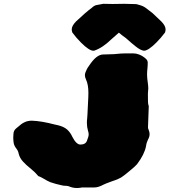

<svg xmlns="http://www.w3.org/2000/svg" viewBox="-20 -947 880 997"><path d="M336.4 20C331.1 18.6 324.7 17.6 317.9 17.6C312.5 17.6 307.1 17.1 301.8 15.6C280.3 11.2 260.3 5.4 241.2 -1C229 -6.3 217.8 -12.2 207 -19C195.8 -25.4 188.5 -29.3 185.1 -30.3C181.6 -31.2 179.2 -32.2 178.2 -33.2C166 -48.3 151.4 -62 135.3 -74.7C122.1 -85 110.4 -96.2 99.6 -107.9C88.4 -119.6 81.1 -133.3 77.1 -148.4C75.7 -157.2 72.3 -165.5 66.9 -172.9C57.1 -185.1 51.8 -196.3 50.8 -206.5C49.3 -216.8 48.8 -225.6 48.8 -232.9C48.8 -238.3 49.3 -244.1 49.8 -250.5C49.8 -262.7 54.7 -272.9 64.5 -280.8C68.4 -283.7 72.3 -286.6 75.7 -290C85.4 -299.3 95.7 -306.6 106.9 -312C117.7 -317.4 130.4 -320.3 145.5 -320.3C178.7 -319.3 218.3 -312.5 264.6 -300.3C264.6 -300.3 280.3 -296.9 280.3 -296.9C300.8 -292 316.9 -284.7 328.6 -274.4C339.8 -264.2 349.1 -251.5 355.5 -236.8C369.1 -210 383.3 -196.3 397.5 -196.3C416 -196.3 427.7 -203.6 432.1 -217.8C437.5 -231 440.4 -241.2 440.4 -249.5C440.4 -254.9 439.5 -261.2 437 -267.6C433.1 -280.8 431.2 -294.9 431.2 -309.1C431.2 -316.4 431.6 -323.7 432.6 -331.1C433.1 -338.4 433.6 -345.2 434.1 -352.5C434.1 -359.4 435.5 -389.2 438.5 -442.4C438.5 -442.4 439 -465.3 439 -465.3C439 -493.2 435.1 -516.1 426.8 -533.7C422.9 -542 420.9 -549.3 420.9 -556.6C420.9 -561.5 421.9 -566.4 423.8 -571.3C428.2 -583.5 434.1 -594.7 442.4 -605.5C467.8 -644.5 492.2 -664.1 516.1 -664.1C516.1 -664.1 517.1 -664.1 517.1 -664.1C560.5 -664.6 590.8 -666.5 606.9 -668.9C611.8 -669.4 632.8 -669.9 670.4 -669.9C681.6 -669.9 691.9 -668 701.7 -664.1C715.8 -658.7 728 -650.9 738.8 -640.6C744.1 -635.3 747.1 -628.9 747.1 -622.1C747.1 -611.3 746.6 -601.1 745.6 -591.8C744.1 -580.6 743.7 -568.8 743.7 -557.6C744.1 -545.4 745.1 -532.7 747.1 -520.5C749 -506.3 750 -495.6 750 -488.3C750 -488.3 748 -460.4 748 -460.4C748 -426.8 748.5 -408.2 750 -404.8C751.5 -401.4 752 -397.5 752.4 -393.6C750 -335.4 749 -299.8 748.5 -286.1C748.5 -281.7 749.5 -276.9 752 -272.5C755.4 -264.2 756.8 -256.8 756.8 -251C756.8 -241.2 753.9 -231.4 748.5 -222.2C743.2 -211.4 739.7 -200.2 738.3 -188C732.9 -159.7 717.3 -128.4 691.9 -94.7C685.5 -86.9 672.4 -75.2 653.3 -59.6C638.2 -46.4 623.5 -35.2 609.9 -25.9C599.6 -20 588.4 -15.1 576.2 -10.7C571.8 -9.3 566.9 -7.8 562 -5.9C557.1 -3.9 551.8 -2 546.4 0C536.6 3.4 526.9 7.3 517.6 11.7C499.5 21.5 483.9 26.4 470.7 26.4C470.7 26.4 406.2 26.4 406.2 26.4C397.5 28.3 388.7 29.3 379.9 29.3C364.7 29.3 350.6 26.4 336.4 20ZM564.9 -926.3C582.5 -926.8 602.1 -927.2 624 -927.2C624 -927.2 682.6 -925.8 682.6 -925.8C688 -925.8 693.8 -924.8 699.2 -922.4C713.4 -918.9 725.6 -914.1 735.8 -906.7C735.8 -906.2 748 -897 772 -878.9C772 -878.9 817.9 -835.4 817.9 -835.4C832.5 -820.3 839.8 -806.6 839.8 -794.4C839.8 -789.6 838.9 -784.2 836.9 -778.3C823.2 -759.8 808.1 -742.2 792 -726.1C763.7 -697.8 742.2 -683.6 727.5 -683.6C716.3 -684.6 701.2 -692.4 683.1 -707C672.4 -715.3 655.8 -729.5 633.3 -749.5C622.1 -757.3 609.9 -766.6 597.2 -777.3C572.8 -756.3 560.1 -745.1 559.1 -743.7C527.3 -712.9 497.6 -693.4 469.7 -684.1C469.7 -684.1 464.8 -683.6 464.8 -683.6C450.2 -683.6 428.7 -697.8 400.4 -726.1C384.3 -742.2 369.1 -759.8 355.5 -778.3C353.5 -784.2 352.5 -789.6 352.5 -794.4C352.5 -806.6 359.9 -820.3 374.5 -835.4C407.7 -866.7 435.1 -890.6 457 -906.7C464.8 -914.1 472.7 -918.9 480 -920.4C487.3 -921.9 499 -924.3 516.1 -927.2C516.1 -927.2 564.9 -926.3 564.9 -926.3Z"/></svg>

Font: Kaph
Style: Regular
Weight: 400
Designer: GGBotNet
Foundry: f0n7.com